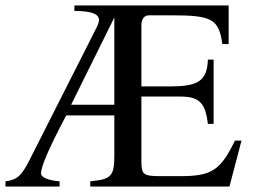

<svg xmlns="http://www.w3.org/2000/svg" viewBox="-20 -682 929 702"><path d="M863 -168H839C786 -58 752 -38 640 -38H567C503 -38 497 -44 497 -94V-329H638C707 -329 731 -308 740 -229H761V-464H740C738 -383 699 -366 601 -366H497V-589C497 -611 506 -626 525 -626H609C755 -626 780 -612 793 -521H816V-662H252V-642C314 -642 342 -631 342 -609C342 -603 339 -592 333 -581L88 -97C58 -38 43 -25 0 -19V0H198V-19H197C154 -23 130 -34 130 -48C130 -71 153 -129 222 -260H398V-112C398 -46 389 -28 327 -21L310 -19V0H819ZM398 -299H240L398 -618Z"/></svg>

Font: STIXGeneral
Style: Regular
Weight: 400
Designer: MicroPress Inc., with final additions and corrections provided by Coen Hoffman, Elsevier (retired)
Version: Version 1.1.0